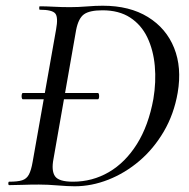

<svg xmlns="http://www.w3.org/2000/svg" viewBox="-20 -647 660 671"><path d="M60 -300Q57 -300 56 -305.5Q55 -311 56 -316.5Q57 -322 60 -322H322Q325 -322 326 -316.5Q327 -311 326 -305.5Q325 -300 322 -300ZM241 4Q217 4 181.5 1Q146 -2 116 -2Q85 -2 59 -1Q33 0 12 0Q9 0 9 -6Q9 -12 12 -12Q42 -12 57.5 -17Q73 -22 81 -37Q89 -52 94 -81L176 -544Q184 -587 173 -600Q162 -613 119 -613Q117 -613 117 -619Q117 -625 119 -625Q140 -625 167.5 -623.5Q195 -622 225 -622Q253 -622 283.5 -624.5Q314 -627 339 -627Q433 -627 497 -587.5Q561 -548 588.5 -479.5Q616 -411 601 -323Q588 -248 552.5 -187.5Q517 -127 467 -84.5Q417 -42 358.5 -19Q300 4 241 4ZM235 -12Q303 -12 360.5 -45.5Q418 -79 458.5 -143.5Q499 -208 516 -301Q526 -361 521 -416.5Q516 -472 495 -516Q474 -560 435 -585.5Q396 -611 338 -611Q293 -611 273.5 -597Q254 -583 246 -542L167 -92Q159 -51 172 -31.5Q185 -12 235 -12Z"/></svg>

Font: Cormorant Infant Light Medium
Style: Italic
Weight: 500
Italic angle: -10°
Version: Version 4.001